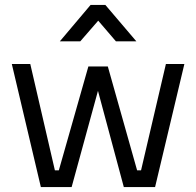

<svg xmlns="http://www.w3.org/2000/svg" viewBox="-20 -760 797 780"><path d="M28 -500 146 0H271L378 -391L483 0H610L729 -500H654L553 -68H537L418 -490H339L219 -68H203L103 -500ZM223 -592H306L379 -676L451 -592H534L408 -740H348Z"/></svg>

Font: TitilliumText22L
Style: 400 wt
Weight: 400
Designer: Campivisivi
Foundry: Campivisivi
Version: 1.000